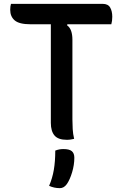

<svg xmlns="http://www.w3.org/2000/svg" viewBox="-20 -720 640 997"><path d="M365 1Q355 3 347 4.5Q339 6 327 6Q282 6 263 -16.5Q244 -39 244 -82V-594H138Q80 -594 56.5 -614Q33 -634 33 -669Q33 -687 37 -700H513Q541 -700 552 -681Q563 -662 563 -633Q563 -611 558 -594H330L328 -589Q343 -578 349.5 -559Q356 -540 356 -514V-100Q356 -75 357.5 -49.5Q359 -24 365 1ZM267 62Q287 54 309 54Q340 54 353 65Q366 76 366 99Q366 136 354.5 174.5Q343 213 327 236Q312 257 291 257Q261 257 235 245Q252 206 259.5 162Q267 118 267 62Z"/></svg>

Font: Recursive Mn Csl St Med
Style: Regular
Weight: 500
Monospace: yes
Version: Version 1.079;hotconv 1.0.112;makeotfexe 2.5.65598; ttfautoh